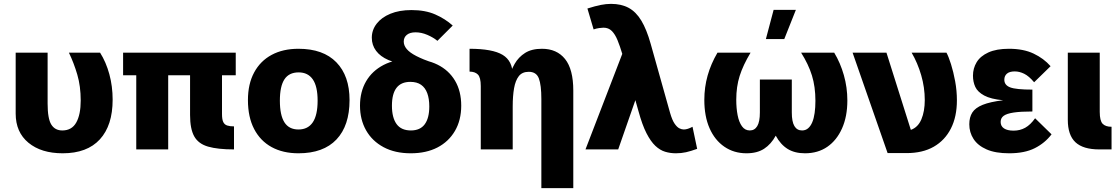

<svg xmlns="http://www.w3.org/2000/svg" viewBox="-20 -772 5786 992"><path d="M226 -500V-237Q226 -159 245 -128.5Q264 -98 302 -98Q351 -98 374 -139Q397 -180 397 -253Q397 -326 379.5 -386Q362 -446 336 -500H497Q528 -451 545 -388.5Q562 -326 562 -257Q562 -124 496 -52Q430 20 304 20Q193 20 127 -34.5Q61 -89 61 -185V-500Z M684 -383H616V-500H1198V-383H1127V-183Q1127 -155 1133.5 -141.5Q1140 -128 1154 -123.5Q1168 -119 1189 -119V0Q1105 0 1055 -14.5Q1005 -29 983.5 -67.5Q962 -106 962 -178V-383H849V0H684Z M1522 20Q1442 20 1383.5 -12Q1325 -44 1293 -105.5Q1261 -167 1261 -255Q1261 -338 1293 -397.5Q1325 -457 1383.5 -488.5Q1442 -520 1522 -520Q1650 -520 1718 -450Q1786 -380 1786 -255Q1786 -123 1718.5 -51.5Q1651 20 1522 20ZM1522 -103Q1571 -103 1596 -140Q1621 -177 1621 -252Q1621 -326 1596 -362Q1571 -398 1523 -398Q1473 -398 1449.5 -362Q1426 -326 1426 -252Q1426 -177 1449.5 -140Q1473 -103 1522 -103Z M2102 20Q2021 20 1962 -11.5Q1903 -43 1871.5 -98.5Q1840 -154 1840 -226Q1840 -298 1871.5 -352Q1903 -406 1962 -436.5Q2021 -467 2103 -467Q2182 -467 2240.5 -438Q2299 -409 2331 -355Q2363 -301 2363 -226Q2363 -151 2330.5 -95.5Q2298 -40 2240 -10Q2182 20 2102 20ZM2103 -98Q2151 -98 2174.5 -130Q2198 -162 2198 -222Q2198 -262 2187.5 -290.5Q2177 -319 2155.5 -334Q2134 -349 2100 -349Q2005 -349 2005 -226Q2005 -164 2029 -131Q2053 -98 2103 -98ZM2088 -438Q2028 -444 1986.5 -462Q1945 -480 1923 -509.5Q1901 -539 1901 -577Q1901 -617 1926 -649.5Q1951 -682 1997 -701Q2043 -720 2106 -720Q2177 -720 2228.5 -697.5Q2280 -675 2319 -640L2240 -561Q2218 -579 2187.5 -592Q2157 -605 2127 -605Q2098 -605 2082 -592Q2066 -579 2066 -557Q2066 -537 2081.5 -518.5Q2097 -500 2131 -482.5Q2165 -465 2220 -446Z M2464 -327Q2464 -372 2449 -387Q2434 -402 2406 -402V-520Q2525 -520 2577 -488.5Q2629 -457 2629 -384V0H2464ZM2777 -260Q2777 -333 2764 -367Q2751 -401 2712 -401Q2678 -401 2660.5 -378.5Q2643 -356 2636 -316Q2629 -276 2629 -222L2612 -288L2610 -368Q2619 -407 2639 -442Q2659 -477 2693 -498.5Q2727 -520 2780 -520Q2857 -520 2899.5 -467Q2942 -414 2942 -304V200H2777Z M3201 -509 3288 -327 3174 0H3005ZM3582 -3Q3549 9 3524.5 14.5Q3500 20 3472 20Q3443 20 3416.5 12Q3390 4 3366 -18.5Q3342 -41 3320 -84Q3298 -127 3279 -197L3195 -494Q3183 -534 3170.5 -564.5Q3158 -595 3141 -612Q3124 -629 3098 -629Q3090 -629 3075.5 -627Q3061 -625 3047 -620L3015 -728Q3056 -741 3084 -746.5Q3112 -752 3137 -752Q3190 -752 3228 -731.5Q3266 -711 3293.5 -665.5Q3321 -620 3342 -545L3442 -189Q3453 -151 3465.5 -133Q3478 -115 3490 -109Q3502 -103 3513 -103Q3532 -103 3558 -117Z M4071 -361V-191Q4071 -143 4084.5 -120.5Q4098 -98 4124 -98Q4142 -98 4155 -109Q4168 -120 4176.5 -140Q4185 -160 4189 -188.5Q4193 -217 4193 -251Q4193 -324 4175 -382Q4157 -440 4119 -500H4290Q4322 -447 4340 -383.5Q4358 -320 4358 -253Q4358 -170 4330.5 -108.5Q4303 -47 4254.5 -13.5Q4206 20 4139 20Q4086 20 4049.5 -2.5Q4013 -25 3988 -71Q3964 -27 3928 -3.5Q3892 20 3837 20Q3772 20 3722.5 -14Q3673 -48 3646 -109.5Q3619 -171 3619 -256Q3619 -321 3636 -381.5Q3653 -442 3687 -500H3858Q3819 -435 3801.5 -379.5Q3784 -324 3784 -257Q3784 -213 3791 -177Q3798 -141 3813.5 -119.5Q3829 -98 3854 -98Q3879 -98 3892.5 -120.5Q3906 -143 3906 -191V-361ZM3977 -721H4092L4032 -570H3937Z M4566 19 4385 -500H4560L4686 -101Q4723 -114 4740.5 -155.5Q4758 -197 4758 -255Q4758 -320 4739.5 -383.5Q4721 -447 4690 -500H4870Q4881 -480 4893.5 -440.5Q4906 -401 4915 -352Q4924 -303 4924 -254Q4924 -169 4893 -108Q4862 -47 4804.5 -14Q4747 19 4664 19Z M5413 -78Q5379 -33 5326.5 -6.5Q5274 20 5194 20Q5123 20 5077.5 0Q5032 -20 5010 -54Q4988 -88 4988 -130Q4988 -166 5003.5 -190.5Q5019 -215 5057.5 -230.5Q5096 -246 5163 -254Q5099 -260 5065 -278.5Q5031 -297 5019 -323Q5007 -349 5007 -381Q5007 -419 5026 -450.5Q5045 -482 5086.5 -501Q5128 -520 5193 -520Q5268 -520 5320.5 -495Q5373 -470 5408 -430L5323 -347Q5296 -379 5271.5 -391Q5247 -403 5223 -403Q5196 -403 5182.5 -391.5Q5169 -380 5169 -360Q5169 -332 5199.5 -320.5Q5230 -309 5314 -309V-196Q5253 -196 5217 -190.5Q5181 -185 5165.5 -173.5Q5150 -162 5150 -142Q5150 -120 5167.5 -108.5Q5185 -97 5217 -97Q5250 -97 5277 -112Q5304 -127 5328 -161Z M5660 0Q5576 0 5536.5 -37Q5497 -74 5497 -153V-500H5662V-194Q5662 -148 5677 -132.5Q5692 -117 5723 -117V0Z"/></svg>

Font: Moderustic
Style: Bold
Weight: 700
Designer: Tural Alisoy
Foundry: TAFT Foundry
Version: Version 2.120